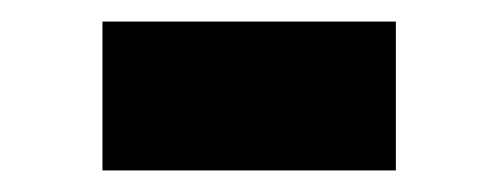

<svg xmlns="http://www.w3.org/2000/svg" viewBox="-20 -384 462 178"><path d="M75 -226V-364H347V-226Z"/></svg>

Font: Overpass Heavy
Style: Regular
Weight: 900
Designer: Delve Withrington, Thomas Jockin
Foundry: Delve Fonts
Version: Version 3.000;DELV;Overpass